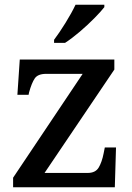

<svg xmlns="http://www.w3.org/2000/svg" viewBox="-20 -786 556 806"><path d="M35 0V-40L327 -476H174Q139 -476 126 -457Q113 -438 102 -398L100 -388H53L63 -536H460V-494L167 -60H348Q381 -60 394.5 -83Q408 -106 415 -142L420 -167H467L462 0ZM207 -619Q229 -648 255 -690Q281 -732 297 -766H418V-756Q405 -739 376.5 -710Q348 -681 314.5 -652.5Q281 -624 253 -606H207Z"/></svg>

Font: Noto Serif Hentaigana Medium
Style: Regular
Weight: 500
Designer: Kazuhiro Yamada
Foundry: nipponia
Version: Version 1.000; ttfautohint (v1.8.4.7-5d5b)